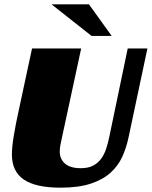

<svg xmlns="http://www.w3.org/2000/svg" viewBox="-20 -859 701 887"><path d="M267 -227Q262 -205 259 -189Q256 -173 256 -159Q256 -124 280.5 -103Q305 -82 353 -82Q388 -82 410.5 -94Q433 -106 447.5 -126Q462 -146 470.5 -172Q479 -198 485 -227L570 -635H661L574 -225Q564 -177 545 -135Q526 -93 490.5 -61Q455 -29 399 -10.5Q343 8 260 8Q145 8 90 -29.5Q35 -67 35 -145Q35 -180 44 -234Q53 -288 67 -351L128 -635H355ZM218 -839H391L496 -693H403Z"/></svg>

Font: Racing Sans One
Style: Regular
Weight: 400
Designer: Pablo Impallari, Rodrigo Fuenzalida
Foundry: Pablo Impallari, Rodrigo Fuenzalida
Version: Version 1.001; ttfautohint (v0.8) -G 200 -r 50